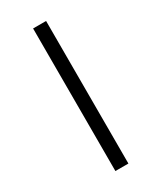

<svg xmlns="http://www.w3.org/2000/svg" viewBox="-244 -915 979 1164"><g transform="rotate(-30 245.5 -333.0)"><path d="M200 -832V166H291V-832Z"/></g></svg>

Font: Noto Sans Gurmukhi SemiCondensed SemiBold
Style: Regular
Weight: 600
Width: 4
Designer: Jelle Bosma - Monotype Design Team
Foundry: Monotype Imaging Inc.
Version: Version 2.004